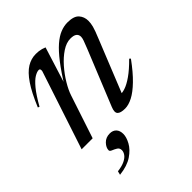

<svg xmlns="http://www.w3.org/2000/svg" viewBox="-205 -622 967 967"><g transform="rotate(-45 279.0 -138.0)"><path d="M39.5 -301.5 31 -305Q62.5 -380.5 91.8 -423.5Q121 -466.5 151 -484.8Q181 -503 214 -503Q225.5 -503 235.2 -501.8Q245 -500.5 254 -498Q263 -495.5 272.5 -491.5L207.5 -284H201Q240.5 -348 273.2 -390.5Q306 -433 334.2 -457.5Q362.5 -482 388.2 -492.2Q414 -502.5 439.5 -502.5Q484 -502.5 502 -482.5Q520 -462.5 520 -433Q520 -416.5 514.8 -396.2Q509.5 -376 492.5 -335L374.5 -42L366.5 -57.5Q381.5 -55 404.8 -62.5Q428 -70 459.2 -91.8Q490.5 -113.5 530 -153.5L536.5 -147.5Q495 -90.5 459 -55.8Q423 -21 393 -5.5Q363 10 338 10Q306 10 295 -2Q284 -14 296.5 -44L416 -338Q427.5 -366.5 432.2 -380.2Q437 -394 437 -403Q437 -418 426.5 -426.2Q416 -434.5 392.5 -434.5Q363 -434.5 331.8 -413.8Q300.5 -393 272.2 -360.8Q244 -328.5 223 -293.5Q202 -258.5 192.5 -229.5L116.5 0H38L176 -418Q177.5 -424.5 175.8 -430Q174 -435.5 167 -435.5Q155 -435.5 136.5 -424.5Q118 -413.5 94 -384.5Q70 -355.5 39.5 -301.5ZM130.5 99.5Q130.5 81 148.2 62.2Q166 43.5 194.5 43.5Q216.5 43.5 229 56.8Q241.5 70 241.5 94Q241.5 116.5 225.8 145.5Q210 174.5 175.5 197.8Q141 221 84 227.5L89 207.5Q121.5 203.5 141.2 193.8Q161 184 169.8 171.2Q178.5 158.5 178.5 146.5Q178.5 131 166.5 123.8Q154.5 116.5 142.5 111.8Q130.5 107 130.5 99.5Z"/></g></svg>

Font: Newsreader 60pt
Style: Italic
Weight: 400
Italic angle: -17°
Designer: Hugues Gentile
Foundry: Production Type
Version: Version 1.003